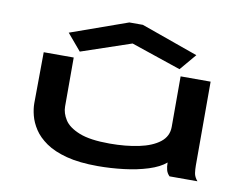

<svg xmlns="http://www.w3.org/2000/svg" viewBox="-75 -779 1150 895"><g transform="rotate(10 500.0 -331.5)"><path d="M439 11Q351 11 290.5 -5Q230 -21 192 -47.5Q154 -74 133.5 -105.5Q113 -137 105 -168.5Q97 -200 97 -226L99 -468H241V-236Q241 -205 260.5 -174Q280 -143 331 -122.5Q382 -102 475 -102Q551 -102 613 -115Q675 -128 711 -156Q747 -184 747 -229V-468H889V-71Q889 -53 891.5 -35.5Q894 -18 909 0H777Q765 -12 761 -27Q757 -42 757 -62Q728 -37 676 -20.5Q624 -4 561.5 3.5Q499 11 439 11ZM264 -500 198 -578 468 -674H532L802 -578L736 -500L500 -580Z"/></g></svg>

Font: Inconsolata UltraExpanded ExtraBold
Style: Regular
Weight: 800
Width: 9
Monospace: yes
Designer: Raph Levien, Cyreal, Brenton Simpson
Foundry: Raph Levien, Cyreal, Google
Version: Version 3.001; ttfautohint (v1.8.2.53-6de2)